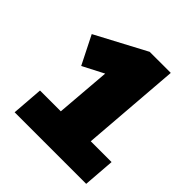

<svg xmlns="http://www.w3.org/2000/svg" viewBox="-190 -842 979 979"><g transform="rotate(45 300.0 -352.5)"><path d="M594 -170 581 0H65L78 -170H228L252 -466L138 -407L61 -560L334 -705H486L444 -170Z"/></g></svg>

Font: Nunito Sans Heavy Heavy
Style: Italic
Weight: 400
Italic angle: -4.541°
Designer: Vernon Adams
Foundry: Vernon Adams
Version: Version 2.002